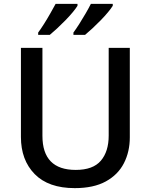

<svg xmlns="http://www.w3.org/2000/svg" viewBox="-20 -961 779 991"><path d="M650 -252Q650 -178 619.5 -118.5Q589 -59 526 -24.5Q463 10 366 10Q230 10 159 -62.5Q88 -135 88 -254V-714H199V-260Q199 -172 242 -128Q285 -84 371 -84Q460 -84 500.5 -131.5Q541 -179 541 -261V-714H650ZM562 -931Q554 -918 537.5 -898Q521 -878 499.5 -856Q478 -834 457 -814.5Q436 -795 419 -781H359V-793Q373 -812 389.5 -838Q406 -864 422 -891.5Q438 -919 449 -941H562ZM380 -931Q372 -918 355.5 -898Q339 -878 317.5 -856Q296 -834 275 -814.5Q254 -795 237 -781H177V-793Q191 -812 207.5 -838Q224 -864 239.5 -891.5Q255 -919 267 -941H380Z"/></svg>

Font: Noto Sans Adlam Medium
Style: Regular
Weight: 500
Version: Version 3.001